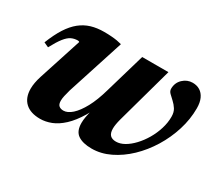

<svg xmlns="http://www.w3.org/2000/svg" viewBox="-94 -637 936 834"><g transform="rotate(30 374.0 -220.0)"><path d="M419 -441.5H550.5L472 -158Q468 -143 466 -130.8Q464 -118.5 464 -109Q464 -86.5 474 -76.2Q484 -66 503.5 -66Q524 -66 545.5 -78.2Q567 -90.5 587.2 -112Q607.5 -133.5 623.8 -161.2Q640 -189 649.5 -219.5Q659 -250 659 -280Q659 -303 649.5 -317.8Q640 -332.5 627.8 -343.5Q615.5 -354.5 606 -364Q596.5 -373.5 596.5 -385Q596.5 -415 617.2 -434.8Q638 -454.5 665.5 -454.5Q686.5 -454.5 702.2 -444.8Q718 -435 727 -415.5Q736 -396 736 -366.5Q736 -312 719 -257.5Q702 -203 672 -154.2Q642 -105.5 602.8 -68Q563.5 -30.5 518.5 -8.8Q473.5 13 427 13Q382.5 13 358 -3.8Q333.5 -20.5 333.5 -62Q333.5 -76 336.5 -92.8Q339.5 -109.5 345 -130L371 -218.5L383.5 -215Q361 -149 334.5 -105Q308 -61 280 -35Q252 -9 223.8 2Q195.5 13 168.5 13Q120 13 94 -11.2Q68 -35.5 68 -80.5Q68 -109 80 -146.5L149.5 -361Q148 -362.5 146.2 -363.2Q144.5 -364 141.5 -364Q124 -364 109.2 -357Q94.5 -350 79 -330.5Q63.5 -311 43.5 -273.5L19.5 -284.5Q38.5 -332.5 59.2 -364.8Q80 -397 104.2 -416.5Q128.5 -436 157.5 -444.8Q186.5 -453.5 222 -453.5Q242.5 -453.5 258.5 -452.2Q274.5 -451 287.5 -448.8Q300.5 -446.5 311 -443.5L219 -158.5Q213.5 -139.5 210.5 -125.2Q207.5 -111 207.5 -101Q207.5 -83 215.8 -75.8Q224 -68.5 238.5 -68.5Q259 -68.5 281 -88.2Q303 -108 323.8 -146.2Q344.5 -184.5 360.5 -241Z"/></g></svg>

Font: Newsreader 24pt
Style: Bold Italic
Weight: 700
Italic angle: -17°
Designer: Hugues Gentile
Foundry: Production Type
Version: Version 1.003